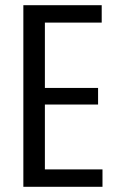

<svg xmlns="http://www.w3.org/2000/svg" viewBox="-20 -720 454 740"><path d="M134 -67H375V0H70V-700H372V-633H134L153 -687V-346L134 -381H358V-317H134L153 -352V-13Z"/></svg>

Font: Pathway Extreme Condensed
Style: Regular
Weight: 400
Width: 3
Version: Version 1.001;gftools[0.9.26]